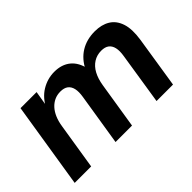

<svg xmlns="http://www.w3.org/2000/svg" viewBox="-76 -764 1030 1030"><g transform="rotate(-45 438.5 -249.5)"><path d="M28 0 106 -489H228L211 -387H201Q229 -444 274.5 -471.5Q320 -499 372 -499Q428 -499 464 -469.5Q500 -440 512 -382L499 -388Q525 -442 571 -470.5Q617 -499 679 -499Q730 -499 765.5 -477.5Q801 -456 816 -410.5Q831 -365 820 -293L774 0H649L695 -294Q701 -330 695.5 -353.5Q690 -377 674 -389Q658 -401 630 -401Q597 -401 571 -384.5Q545 -368 528.5 -337.5Q512 -307 505 -263L463 0H338L385 -294Q391 -330 385.5 -353.5Q380 -377 364 -389Q348 -401 320 -401Q295 -401 274.5 -391.5Q254 -382 238 -364.5Q222 -347 211 -321.5Q200 -296 195 -263L153 0Z"/></g></svg>

Font: Nunito Sans 12pt ExtraLight 12pt
Style: Bold Italic
Weight: 700
Italic angle: -9°
Version: Version 3.101;gftools[0.9.27]